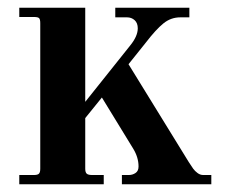

<svg xmlns="http://www.w3.org/2000/svg" viewBox="-20 -476 596 496"><path d="M200.2 -456.1V-212.9L315.9 -357.9Q335.9 -382.3 335.9 -402.8Q335.9 -416.5 327.9 -423.8Q319.8 -431.2 308.1 -431.2H277.8V-456.1H469.2V-431.2H445.8Q421.4 -431.2 402.1 -415.5Q382.8 -399.9 356.9 -366.2L312 -310.1L467.8 -57.1Q475.1 -45.9 479.2 -40Q483.4 -34.2 490.2 -29.1Q497.1 -23.9 504.9 -23.9H525.9V0H294.9V-23.9H313Q322.3 -23.9 330.1 -29.1Q337.9 -34.2 337.9 -45.9Q337.9 -69.3 324.2 -91.8L243.2 -224.1L200.2 -170.9V-40Q200.2 -30.8 204.1 -27.3Q208 -23.9 217.8 -23.9H248V0H29.8V-23.9H67.9Q77.1 -23.9 80.6 -27.3Q84 -30.8 84 -40V-416Q84 -425.8 81.1 -429Q78.1 -432.1 67.9 -432.1H29.8V-456.1Z"/></svg>

Font: Flanker Steampunk
Style: Bold
Weight: 700
Designer: Alexey Kryukov, Leonardo Di Lena
Foundry: Alexey Kryukov, Leonardo Di Lena
Version: 1.210